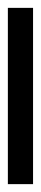

<svg xmlns="http://www.w3.org/2000/svg" viewBox="170 -122 104 488"><g transform="rotate(-90 222.0 122.0)"><path d="M-2 154V90H446V154Z"/></g></svg>

Font: malayalam115
Style: Regular
Weight: 400
Designer: Jelle Bosma - Monotype Design Team
Foundry: Monotype Imaging Inc.
Version: Version 2.103